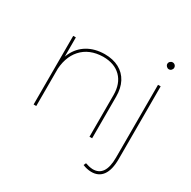

<svg xmlns="http://www.w3.org/2000/svg" viewBox="-191 -876 1245 1253"><g transform="rotate(30 431.5 -249.5)"><path d="M531 -313Q531 -400 482.5 -448.5Q434 -497 348 -497Q245 -495 187 -430.5Q129 -366 129 -253H111Q111 -335 139 -393.5Q167 -452 220.5 -484Q274 -516 348 -517Q412 -517 457.5 -492.5Q503 -468 527 -422.5Q551 -377 551 -313V0H531ZM110 -517H130V0H110ZM598 161Q612 166 625.5 169Q639 172 653 173Q749 175 749 31V-517H769V31Q769 112 739.5 153Q710 194 653 193Q621 192 590 179ZM759 -692Q770 -692 777.5 -684.5Q785 -677 785 -666Q785 -656 777.5 -648Q770 -640 759 -640Q749 -640 741 -648Q733 -656 733 -666Q733 -677 741 -684.5Q749 -692 759 -692Z"/></g></svg>

Font: Alexandria Thin
Style: Regular
Weight: 250
Designer: Mohamed Gaber
Foundry: Kief Type Foundry
Version: Version 5.100